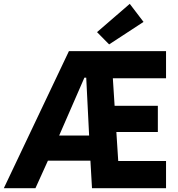

<svg xmlns="http://www.w3.org/2000/svg" viewBox="-25 -988 935 1008"><path d="M336.9 -719.7H846.7V-577.1H567.4L576.7 -432.6H803.7V-294.9H585.9L595.7 -142.6H846.7V0H458L449.7 -144.5H226.6L161.1 0H-4.9ZM484.4 -819.3 656.2 -967.8 728.5 -873 547.9 -754.9ZM442.9 -276.4 427.7 -580.1H418L285.6 -276.4Z"/></svg>

Font: Reddit Sans Chocolate ExtraBold
Style: Regular
Weight: 800
Designer: Stephen Hutchings
Foundry: Reddit
Version: Version 1.011